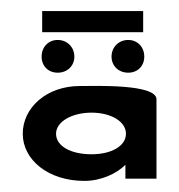

<svg xmlns="http://www.w3.org/2000/svg" viewBox="-20 -322 322 346"><path d="M81 -81C81 -103 110 -119 145 -119C180 -119 207 -103 207 -81C207 -59 181 -44 145 -44C107 -44 81 -59 81 -81ZM262 -143C262 -171 152 -167 124 -167C64 -167 21 -128 21 -81C21 -34 67 4 132 4C162 4 190 -9 206 -25V0H262ZM56 -302V-264H238V-302ZM211 -250C194 -250 181 -237 181 -220C181 -203 194 -191 211 -191C228 -191 240 -203 240 -220C240 -237 228 -250 211 -250ZM84 -250C67 -250 55 -237 55 -220C55 -203 67 -191 84 -191C101 -191 114 -203 114 -220C114 -237 101 -250 84 -250Z"/></svg>

Font: Hussar Tani
Style: Dwa
Weight: 700
Foundry: Cannot Into Space Fonts
Version: Version 0.92